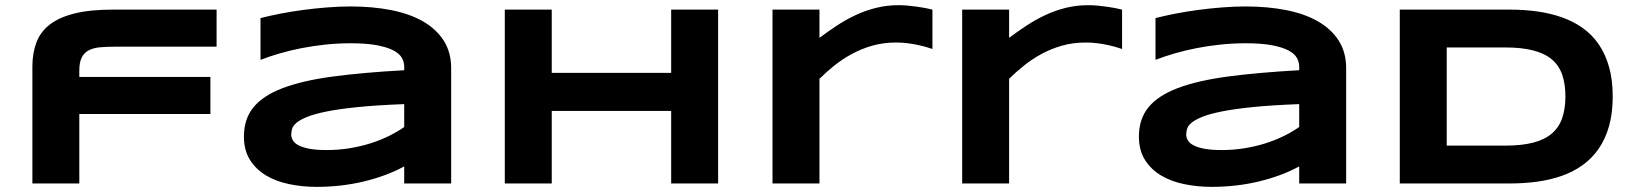

<svg xmlns="http://www.w3.org/2000/svg" viewBox="-20 -708 6304 741"><path d="M421.9 -527.8Q390.1 -527.8 365 -525.4Q339.8 -522.9 322.3 -513.7Q304.7 -504.4 295.4 -486.1Q286.1 -467.8 286.1 -436V-411.1H792V-268.1H286.1V0H105V-451.2Q105 -502.9 120.4 -543.9Q135.7 -585 171.9 -613Q208 -641.1 267.6 -656Q327.1 -670.9 416 -670.9H815.9V-527.8Z M1540 0V-65.9Q1505.4 -46.9 1465.6 -32.2Q1425.8 -17.6 1382.8 -7.3Q1339.8 2.9 1294.2 8.1Q1248.5 13.2 1202.1 13.2Q1147.9 13.2 1097.4 2.9Q1046.9 -7.3 1007.8 -30.3Q968.8 -53.2 945.1 -90.3Q921.4 -127.4 921.4 -181.2Q921.4 -249 958.5 -294.2Q995.6 -339.4 1071.8 -368.2Q1147.9 -397 1264.4 -412.6Q1380.9 -428.2 1540 -437V-451.2Q1540 -467.8 1531.2 -484.1Q1522.5 -500.5 1499.3 -512.9Q1476.1 -525.4 1435.8 -533.2Q1395.5 -541 1333 -541Q1283.7 -541 1235.6 -535.9Q1187.5 -530.8 1142.8 -522Q1098.1 -513.2 1058.1 -501.5Q1018.1 -489.7 985.4 -477.1V-638.2Q1019.5 -647 1062 -655.3Q1104.5 -663.6 1150.4 -669.7Q1196.3 -675.8 1243.2 -679.4Q1290 -683.1 1333 -683.1Q1417.5 -683.1 1488.8 -669.2Q1560.1 -655.3 1611.6 -626Q1663.1 -596.7 1692.1 -551.8Q1721.2 -506.8 1721.2 -444.8V0ZM1540 -306.2Q1435.5 -302.2 1362.5 -294.9Q1289.6 -287.6 1241.2 -277.8Q1192.9 -268.1 1165.3 -256.8Q1137.7 -245.6 1124 -233.9Q1110.4 -222.2 1107.2 -210.4Q1104 -198.7 1104 -189Q1104 -177.2 1110.4 -166.3Q1116.7 -155.3 1132.6 -147Q1148.4 -138.7 1174.8 -133.8Q1201.2 -128.9 1241.2 -128.9Q1285.6 -128.9 1328.1 -135.7Q1370.6 -142.6 1408.7 -154.5Q1446.8 -166.5 1480.2 -182.9Q1513.7 -199.2 1540 -217.8Z M2570.3 0V-279.8H2109.4V0H1928.2V-670.9H2109.4V-426.8H2570.3V-670.9H2751.5V0Z M3578.6 -519Q3571.3 -521.5 3557.4 -525.6Q3543.5 -529.8 3524.9 -533.9Q3506.3 -538.1 3484.1 -541Q3461.9 -543.9 3438.5 -543.9Q3389.6 -543.9 3347.4 -532Q3305.2 -520 3268.6 -500.2Q3231.9 -480.5 3200.4 -455.3Q3168.9 -430.2 3142.6 -403.8V0H2961.4V-670.9H3142.6V-562Q3175.3 -586.4 3209.7 -609.1Q3244.1 -631.8 3281.5 -649.4Q3318.8 -667 3360.4 -677.5Q3401.9 -688 3448.2 -688Q3465.8 -688 3484.1 -686.3Q3502.4 -684.6 3519.8 -682.1Q3537.1 -679.7 3552.2 -676.8Q3567.4 -673.8 3578.6 -670.9V-519Z M4310.5 -519Q4303.2 -521.5 4289.3 -525.6Q4275.4 -529.8 4256.8 -533.9Q4238.3 -538.1 4216.1 -541Q4193.8 -543.9 4170.4 -543.9Q4121.6 -543.9 4079.3 -532Q4037.1 -520 4000.5 -500.2Q3963.9 -480.5 3932.4 -455.3Q3900.9 -430.2 3874.5 -403.8V0H3693.4V-670.9H3874.5V-562Q3907.2 -586.4 3941.7 -609.1Q3976.1 -631.8 4013.4 -649.4Q4050.8 -667 4092.3 -677.5Q4133.8 -688 4180.2 -688Q4197.8 -688 4216.1 -686.3Q4234.4 -684.6 4251.7 -682.1Q4269 -679.7 4284.2 -676.8Q4299.3 -673.8 4310.5 -670.9V-519Z M4994.1 0V-65.9Q4959.5 -46.9 4919.7 -32.2Q4879.9 -17.6 4836.9 -7.3Q4793.9 2.9 4748.3 8.1Q4702.6 13.2 4656.2 13.2Q4602.1 13.2 4551.5 2.9Q4501 -7.3 4461.9 -30.3Q4422.9 -53.2 4399.2 -90.3Q4375.5 -127.4 4375.5 -181.2Q4375.5 -249 4412.6 -294.2Q4449.7 -339.4 4525.9 -368.2Q4602.1 -397 4718.5 -412.6Q4835 -428.2 4994.1 -437V-451.2Q4994.1 -467.8 4985.4 -484.1Q4976.6 -500.5 4953.4 -512.9Q4930.2 -525.4 4889.9 -533.2Q4849.6 -541 4787.1 -541Q4737.8 -541 4689.7 -535.9Q4641.6 -530.8 4596.9 -522Q4552.2 -513.2 4512.2 -501.5Q4472.2 -489.7 4439.5 -477.1V-638.2Q4473.6 -647 4516.1 -655.3Q4558.6 -663.6 4604.5 -669.7Q4650.4 -675.8 4697.3 -679.4Q4744.1 -683.1 4787.1 -683.1Q4871.6 -683.1 4942.9 -669.2Q5014.2 -655.3 5065.7 -626Q5117.2 -596.7 5146.2 -551.8Q5175.3 -506.8 5175.3 -444.8V0ZM4994.1 -306.2Q4889.6 -302.2 4816.7 -294.9Q4743.7 -287.6 4695.3 -277.8Q4647 -268.1 4619.4 -256.8Q4591.8 -245.6 4578.1 -233.9Q4564.5 -222.2 4561.3 -210.4Q4558.1 -198.7 4558.1 -189Q4558.1 -177.2 4564.5 -166.3Q4570.8 -155.3 4586.7 -147Q4602.5 -138.7 4628.9 -133.8Q4655.3 -128.9 4695.3 -128.9Q4739.7 -128.9 4782.2 -135.7Q4824.7 -142.6 4862.8 -154.5Q4900.9 -166.5 4934.3 -182.9Q4967.8 -199.2 4994.1 -217.8Z M6204.1 -335.9Q6204.1 -271.5 6189.9 -221.4Q6175.8 -171.4 6150.1 -134.3Q6124.5 -97.2 6088.6 -71.3Q6052.7 -45.4 6008.8 -29.8Q5964.8 -14.2 5914.1 -7.1Q5863.3 0 5808.1 0H5382.3V-670.9H5807.1Q5862.3 -670.9 5913.1 -663.8Q5963.9 -656.7 6008.1 -641.1Q6052.2 -625.5 6088.4 -599.9Q6124.5 -574.2 6150.1 -536.9Q6175.8 -499.5 6189.9 -449.7Q6204.1 -399.9 6204.1 -335.9ZM6021.5 -335.9Q6021.5 -384.3 6009 -419.9Q5996.6 -455.6 5969 -478.8Q5941.4 -502 5897 -513.4Q5852.5 -524.9 5788.6 -524.9H5563.5V-146H5788.6Q5852.5 -146 5897 -157.5Q5941.4 -168.9 5969 -192.6Q5996.6 -216.3 6009 -252Q6021.5 -287.6 6021.5 -335.9Z"/></svg>

Font: REH Gaming
Style: Gaming
Weight: 700
Designer: Astigmatic (AOETI)
Foundry: Astigmatic (AOETI)
Version: Version 1.001 2011